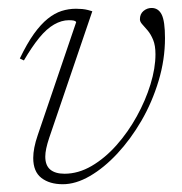

<svg xmlns="http://www.w3.org/2000/svg" viewBox="-20 -466 467 494"><path d="M404.5 -368Q404.5 -312.5 388 -257.8Q371.5 -203 343.8 -155.2Q316 -107.5 281.8 -70.8Q247.5 -34 211.2 -13Q175 8 141.5 8Q107.5 8 86.5 -8.2Q65.5 -24.5 65.5 -59.5Q65.5 -84.5 77 -118L176 -409Q174.5 -412 170 -413Q165.5 -414 157 -414Q138.5 -414 119.2 -403Q100 -392 81 -368.8Q62 -345.5 41.5 -310.5L31 -315.5Q49.5 -354 67.2 -378.8Q85 -403.5 102.8 -417.8Q120.5 -432 138.5 -437.8Q156.5 -443.5 175.5 -443.5Q183.5 -443.5 191.5 -442.8Q199.5 -442 206.5 -440.2Q213.5 -438.5 217.5 -437L106.5 -111Q101.5 -96 99 -84.2Q96.5 -72.5 96.5 -63Q96.5 -40.5 109.2 -29.8Q122 -19 146 -19Q181.5 -19 215.8 -39Q250 -59 279.8 -92.5Q309.5 -126 332 -166.8Q354.5 -207.5 367.2 -249Q380 -290.5 380 -326.5Q380 -349 374 -363.5Q368 -378 360 -387.5Q352 -397 346 -403.5Q340 -410 340 -416.5Q340 -430 349.2 -437.8Q358.5 -445.5 370 -445.5Q387.5 -445.5 396 -428.5Q404.5 -411.5 404.5 -368Z"/></svg>

Font: Newsreader 24pt ExtraLight
Style: Italic
Weight: 250
Italic angle: -17°
Designer: Hugues Gentile
Foundry: Production Type
Version: Version 1.003